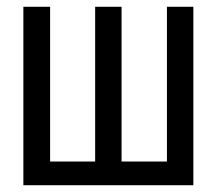

<svg xmlns="http://www.w3.org/2000/svg" viewBox="-20 -547 640 567"><path d="M551 -527H473V-70H339V-527H261V-70H128V-527H49V0H551Z"/></svg>

Font: FiraMono Nerd Font
Style: Regular
Weight: 400
Designer: Carrois Corporate & Edenspiekermann AG
Foundry: Carrois Corporate GbR & Edenspiekermann AG
Version: Version 003.206;Nerd Fonts 3.3.0